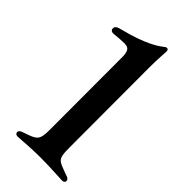

<svg xmlns="http://www.w3.org/2000/svg" viewBox="-237 -794 853 853"><g transform="rotate(45 189.5 -367.0)"><path d="M70 6.4C84.2 6.4 143.8 0 205.6 0C269.9 0 333.1 5 348 5C358.3 5 363.6 -0.4 363.6 -7.8C363.6 -15.3 358.7 -19.9 347.7 -23.8C334.5 -28.8 322.8 -32.3 312.5 -36.9C275.2 -50.8 267.8 -58.2 267.8 -119L267 -623.9C267 -683.2 271 -714.5 271 -729.8C271 -739.7 264.6 -741.5 261.4 -741.5C256 -741.5 251.8 -738.3 248.2 -735.1C232.2 -722.7 187.5 -687.9 61.4 -656.2C48.7 -652.7 29.5 -649.9 29.5 -633.2C29.5 -624.6 34.4 -617.9 46.9 -617.9C54.3 -617.9 83.5 -622.2 112.6 -622.2C134.6 -622.2 148.8 -615.8 149.5 -576L150.2 -114.3C149.9 -57.5 140.6 -49 104.8 -34.8C94.5 -30.9 83.5 -27.3 71 -22.7C59.3 -18.5 54.7 -13.8 54.7 -6.4C54.7 0.7 59.7 6.4 70 6.4Z"/></g></svg>

Font: Margiela Serif Medium
Style: Regular
Weight: 500
Designer: Andreas Faust, Stefan Endress
Version: Version 1.002;FEAKit 1.0